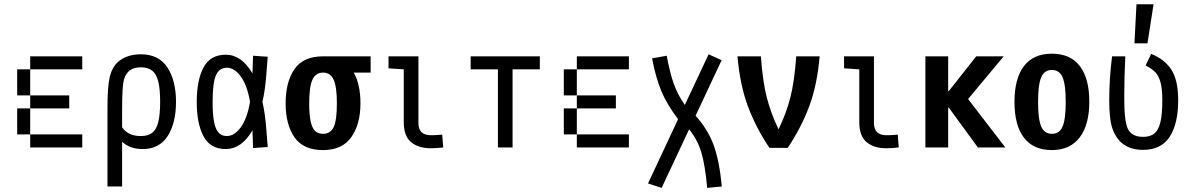

<svg xmlns="http://www.w3.org/2000/svg" viewBox="-20 -708 5728 922"><path d="M312.5 -62.5V0H250V-62.5ZM250 -62.5V0H187.5V-62.5ZM187.5 -62.5V0H125V-62.5ZM125 -125V-62.5H62.5V-125ZM125 -187.5V-125H62.5V-187.5ZM125 -312.5V-250H62.5V-312.5ZM125 -375V-312.5H62.5V-375ZM187.5 -437.5V-375H125V-437.5ZM250 -437.5V-375H187.5V-437.5ZM312.5 -437.5V-375H250V-437.5ZM187.5 -250V-187.5H125V-250ZM250 -250V-187.5H187.5V-250ZM312.5 -250V-187.5H250V-250ZM375 -437.5V-375H312.5V-437.5ZM375 -62.5V0H312.5V-62.5Z M496.1 -187.5Q496.1 -293 506.8 -337.9Q520.5 -395.5 560.5 -421.4Q600.6 -447.3 656.2 -447.3Q742.2 -447.3 783.7 -384.3Q825.2 -321.3 825.2 -218.8Q825.2 -117.2 785.2 -54.7Q745.1 7.8 665 7.8Q603.5 7.8 566.4 -27.3V187.5H496.1ZM656.2 -54.7Q690.4 -54.7 710.4 -69.8Q730.5 -85 739.7 -120.6Q749 -156.2 749 -218.8Q749 -282.2 739.7 -317.9Q730.5 -353.5 710.4 -369.1Q690.4 -384.8 656.2 -384.8Q591.8 -384.8 575.2 -326.2Q566.4 -293 566.4 -187.5V-96.7Q594.7 -54.7 656.2 -54.7Z M1064.5 7.8Q990.2 7.8 957.5 -53.2Q924.8 -114.3 924.8 -218.8Q924.8 -323.2 957.5 -384.3Q990.2 -445.3 1064.5 -445.3Q1101.6 -445.3 1133.8 -422.9Q1166 -400.4 1192.4 -355.5L1195.3 -440.4L1265.6 -435.5L1258.8 -348.6Q1252.9 -272.5 1240.2 -218.8Q1252.9 -165 1258.8 -88.9L1265.6 -2L1195.3 2.9L1192.4 -82Q1166 -37.1 1133.8 -14.6Q1101.6 7.8 1064.5 7.8ZM1069.3 -54.7Q1105.5 -54.7 1136.2 -96.7Q1167 -138.7 1180.7 -218.8Q1167 -298.8 1136.2 -340.8Q1105.5 -382.8 1069.3 -382.8Q1033.2 -382.8 1017.1 -346.7Q1001 -310.5 1001 -218.8Q1001 -156.2 1008.3 -120.6Q1015.6 -85 1030.8 -69.8Q1045.9 -54.7 1069.3 -54.7Z M1531.2 12.7Q1436.5 12.7 1394 -48.8Q1351.6 -110.4 1351.6 -211.9Q1351.6 -314.5 1394 -376Q1436.5 -437.5 1531.2 -437.5H1759.8V-359.4H1678.7Q1710.9 -303.7 1710.9 -211.9Q1710.9 -111.3 1667 -49.3Q1623 12.7 1531.2 12.7ZM1531.2 -65.4Q1567.4 -65.4 1582.5 -98.1Q1597.7 -130.9 1597.7 -211.9Q1597.7 -292 1582 -325.7Q1566.4 -359.4 1531.2 -359.4Q1496.1 -359.4 1480.5 -325.7Q1464.8 -292 1464.8 -211.9Q1464.8 -157.2 1471.7 -125.5Q1478.5 -93.8 1492.7 -79.6Q1506.8 -65.4 1531.2 -65.4Z M1989.3 -437.5V-116.2Q1989.3 -88.9 2003.9 -73.7Q2018.6 -58.6 2050.8 -58.6Q2074.2 -58.6 2103.5 -61.5L2108.4 0Q2078.1 3.9 2047.9 3.9Q1989.3 3.9 1954.1 -25.4Q1918.9 -54.7 1918.9 -121.1V-375L1845.7 -379.9V-437.5Z M2441.4 -375V0H2371.1V-375H2240.2V-437.5H2572.3V-375Z M2937.5 -62.5V0H2875V-62.5ZM2875 -62.5V0H2812.5V-62.5ZM2812.5 -62.5V0H2750V-62.5ZM2750 -125V-62.5H2687.5V-125ZM2750 -187.5V-125H2687.5V-187.5ZM2750 -312.5V-250H2687.5V-312.5ZM2750 -375V-312.5H2687.5V-375ZM2812.5 -437.5V-375H2750V-437.5ZM2875 -437.5V-375H2812.5V-437.5ZM2937.5 -437.5V-375H2875V-437.5ZM2812.5 -250V-187.5H2750V-250ZM2875 -250V-187.5H2812.5V-250ZM2937.5 -250V-187.5H2875V-250ZM3000 -437.5V-375H2937.5V-437.5ZM3000 -62.5V0H2937.5V-62.5Z M3091.8 172.9 3236.3 -135.7Q3182.6 -206.1 3155.8 -270.5Q3128.9 -335 3111.3 -427.7L3181.6 -440.4Q3197.3 -356.4 3215.8 -304.7Q3234.4 -252.9 3268.6 -204.1L3382.8 -447.3L3445.3 -418.9L3320.3 -152.3Q3379.9 -85.9 3407.2 -10.7Q3434.6 64.5 3446.3 187.5L3376 194.3Q3366.2 85 3347.7 23.4Q3329.1 -38.1 3289.1 -86.9L3157.2 194.3Z M3674.8 2Q3609.4 -95.7 3571.3 -198.2Q3533.2 -300.8 3521.5 -437.5H3633.8Q3642.6 -316.4 3662.1 -240.2Q3681.6 -164.1 3718.8 -86.9Q3755.9 -164.1 3775.4 -240.2Q3794.9 -316.4 3803.7 -437.5H3916Q3904.3 -300.8 3866.2 -198.2Q3828.1 -95.7 3762.7 2Z M4176.8 -437.5V-116.2Q4176.8 -88.9 4191.4 -73.7Q4206.1 -58.6 4238.3 -58.6Q4261.7 -58.6 4291 -61.5L4295.9 0Q4265.6 3.9 4235.4 3.9Q4176.8 3.9 4141.6 -25.4Q4106.4 -54.7 4106.4 -121.1V-375L4033.2 -379.9V-437.5Z M4423.8 -437.5H4533.2V-270.5H4536.1L4668 -437.5H4799.8L4628.9 -232.4L4807.6 0H4675.8L4536.1 -191.4H4533.2V0H4423.8Z M5031.2 12.7Q4942.4 12.7 4897 -46.9Q4851.6 -106.4 4851.6 -218.8Q4851.6 -331.1 4897 -390.6Q4942.4 -450.2 5031.2 -450.2Q5120.1 -450.2 5165.5 -390.6Q5210.9 -331.1 5210.9 -219.7Q5210.9 -108.4 5164.6 -47.9Q5118.2 12.7 5031.2 12.7ZM5031.2 -65.4Q5067.4 -65.4 5082.5 -100.1Q5097.7 -134.8 5097.7 -218.3Q5097.7 -301.8 5082.5 -336.9Q5067.4 -372.1 5031.2 -372.1Q4995.1 -372.1 4980 -336.9Q4964.8 -301.8 4964.8 -218.8Q4964.8 -135.7 4980 -100.6Q4995.1 -65.4 5031.2 -65.4Z M5383.8 -437.5Q5378.9 -335.9 5378.9 -254.9V-229.5Q5378.9 -148.4 5389.6 -107.4Q5403.3 -50.8 5468.8 -50.8Q5503.9 -50.8 5523.4 -66.9Q5543 -83 5552.2 -120.6Q5561.5 -158.2 5561.5 -226.6Q5561.5 -282.2 5552.7 -313.5Q5543.9 -344.7 5527.8 -361.3Q5511.7 -377.9 5481.4 -393.6L5507.8 -449.2Q5572.3 -423.8 5605 -373.5Q5637.7 -323.2 5637.7 -226.6Q5637.7 -113.3 5596.7 -50.8Q5555.7 11.7 5468.8 11.7Q5358.4 11.7 5322.3 -89.8Q5306.6 -132.8 5306.6 -227.5Q5306.6 -331.1 5320.3 -437.5ZM5519.5 -687.5 5490.2 -500H5427.7L5437.5 -687.5Z"/></svg>

Font: Sudo Variable
Style: Regular
Weight: 400
Monospace: yes
Designer: Jens Kutilek
Foundry: Jens Kutilek
Version: Version 0.040